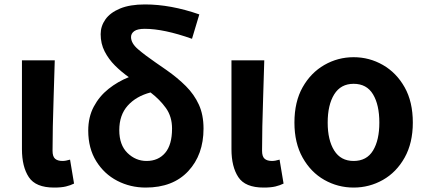

<svg xmlns="http://www.w3.org/2000/svg" viewBox="-20 -832 1926 866"><path d="M224 14Q141 14 110 -33Q79 -80 79 -159V-560H227Q225 -481 222 -397Q217 -250 217 -152Q217 -126 228.5 -116Q240 -106 262 -106Q276 -106 296 -112L314 -4Q298 4 277.5 9Q257 14 224 14Z M641 -106Q694 -106 725 -142.5Q756 -179 756 -252Q756 -306 728.5 -344.5Q701 -383 659 -415Q594 -398 556 -355.5Q518 -313 518 -245Q518 -178 555 -142Q592 -106 641 -106ZM879 -767 846 -657Q719 -702 633 -702Q600 -702 585.5 -691.5Q571 -681 571 -665Q571 -637 602.5 -610Q634 -583 682 -550Q706 -534 731 -516Q781 -481 818.5 -443.5Q856 -406 877 -360Q898 -314 898 -252Q898 -134 829 -60Q760 14 637 14Q568 14 509 -16.5Q450 -47 414 -105Q378 -163 378 -243Q378 -304 403 -351Q428 -398 469.5 -431Q511 -464 561 -484Q527 -508 498.5 -536.5Q470 -565 452 -600Q434 -635 434 -678Q434 -714 455.5 -744.5Q477 -775 521.5 -793.5Q566 -812 634 -812Q750 -812 879 -767Z M1169 14Q1086 14 1055 -33Q1024 -80 1024 -159V-560H1172Q1170 -481 1167 -397Q1162 -250 1162 -152Q1162 -126 1173.5 -116Q1185 -106 1207 -106Q1221 -106 1241 -112L1259 -4Q1243 4 1222.5 9Q1202 14 1169 14Z M1575 14Q1504 14 1443 -20.5Q1382 -55 1345 -121Q1308 -187 1308 -279Q1308 -373 1345 -438.5Q1382 -504 1443 -539Q1504 -574 1575 -574Q1646 -574 1707 -539Q1768 -504 1805 -438.5Q1842 -373 1842 -279Q1842 -187 1805 -121Q1768 -55 1707 -20.5Q1646 14 1575 14ZM1575 -106Q1634 -106 1662.5 -153Q1691 -200 1691 -279Q1691 -359 1662.5 -406.5Q1634 -454 1575 -454Q1517 -454 1487.5 -406.5Q1458 -359 1458 -279Q1458 -200 1487.5 -153Q1517 -106 1575 -106Z"/></svg>

Font: Source Han Sans CN Bold
Style: Bold
Weight: 700
Designer: Ryoko NISHIZUKA 西塚涼子 (kana & ideographs); Paul D. Hunt (Latin, Greek & Cyrillic); Wenlong ZHANG 张文龙 (bopomofo); Sandoll 
Foundry: Adobe Systems Incorporated
Version: Version 1.00;May 30, 2023;FontCreator 11.5.0.2422 32-bit